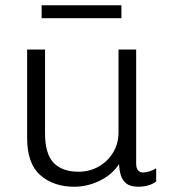

<svg xmlns="http://www.w3.org/2000/svg" viewBox="-20 -699 659 729"><path d="M262 10Q183 10 133 -34Q83 -78 83 -175V-511H151V-193Q151 -115 183.5 -81Q216 -47 278 -47Q320 -47 354.5 -66.5Q389 -86 409.5 -120Q430 -154 430 -196V-511H497V-78Q497 -60 504.5 -52Q512 -44 523 -44Q534 -44 548 -48.5Q562 -53 573 -60V-10Q560 0 542.5 5Q525 10 505 10Q475 10 459.5 -2.5Q444 -15 438.5 -34.5Q433 -54 432 -76Q406 -36 359 -13Q312 10 262 10ZM138 -630V-679H441V-630Z"/></svg>

Font: Chivo ExtraLight
Style: Regular
Weight: 250
Designer: Hector Gatti
Foundry: Omnibus-Type
Version: Version 2.002